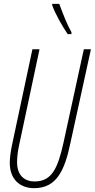

<svg xmlns="http://www.w3.org/2000/svg" viewBox="-20 -971 494 1001"><path d="M333 -793H352L353 -802C327 -849 309 -897 289 -951H252V-944C270 -894 307 -831 333 -793ZM158 10C275 10 317 -82 347 -225L454 -714H417L311 -227C282 -96 251 -25 161 -25C106 -25 69 -58 69 -125C69 -148 72 -179 79 -211L186 -714H149L42 -212C35 -178 31 -146 31 -122C31 -36 84 10 158 10Z"/></svg>

Font: Noto Sans ExtraCondensed ExtraLight
Style: Italic
Weight: 200
Width: 2
Italic angle: -12°
Designer: Monotype Design Team
Foundry: Monotype Imaging Inc.
Version: Version 2.013